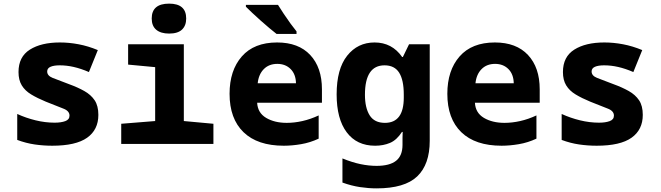

<svg xmlns="http://www.w3.org/2000/svg" viewBox="-20 -793 3640 1058"><path d="M268 10Q219 10 171 3Q123 -4 75 -22V-165Q123 -143 176 -130Q229 -117 281 -117Q316 -117 339.5 -125.5Q363 -134 363 -156Q363 -182 328 -195Q293 -208 232 -233Q186 -252 152 -272.5Q118 -293 100 -322.5Q82 -352 82 -396Q82 -480 144.5 -519.5Q207 -559 310 -559Q361 -559 413.5 -549Q466 -539 519 -517L470 -396Q426 -415 386.5 -424Q347 -433 309 -433Q277 -433 258.5 -425Q240 -417 240 -399Q240 -376 269.5 -364Q299 -352 361 -329Q408 -312 444.5 -291.5Q481 -271 501.5 -240.5Q522 -210 522 -160Q522 -78 460 -34Q398 10 268 10Z M912 -608Q866 -608 841 -629Q816 -650 816 -691Q816 -773 912 -773Q1006 -773 1006 -691Q1006 -652 983 -630Q960 -608 912 -608ZM648 0V-111L835 -126V-423L686 -437V-549H993V-126L1156 -111V0Z M1544 10Q1399 10 1322 -64.5Q1245 -139 1245 -276Q1245 -405 1312.5 -482Q1380 -559 1507 -559Q1625 -559 1689.5 -490Q1754 -421 1754 -301V-227H1397Q1400 -171 1446.5 -143.5Q1493 -116 1560 -116Q1602 -116 1646.5 -126Q1691 -136 1736 -157V-29Q1689 -7 1639 1.5Q1589 10 1544 10ZM1611 -334Q1610 -384 1581.5 -412.5Q1553 -441 1508 -441Q1462 -441 1433.5 -412Q1405 -383 1400 -334ZM1504 -606Q1488 -618 1464.5 -638Q1441 -658 1416 -680Q1391 -702 1369.5 -722.5Q1348 -743 1335 -756V-766H1512Q1525 -745 1543.5 -717Q1562 -689 1581 -663Q1600 -637 1614 -620V-606Z M2055 245Q2011 245 1964 238Q1917 231 1867 213V80Q1921 102 1967 111.5Q2013 121 2055 121Q2127 121 2162.5 93Q2198 65 2198 5V-3Q2198 -21 2198 -34Q2198 -47 2199 -66H2195Q2166 -21 2129 -5.5Q2092 10 2047 10Q1946 10 1890.5 -64Q1835 -138 1835 -273Q1835 -413 1893 -486Q1951 -559 2044 -559Q2140 -559 2196 -479H2200L2234 -549H2348V-17Q2348 113 2279 179Q2210 245 2055 245ZM2101 -116Q2205 -116 2205 -255V-272Q2205 -352 2179.5 -392.5Q2154 -433 2099 -433Q1991 -433 1991 -271Q1991 -199 2017 -157.5Q2043 -116 2101 -116Z M2744 10Q2599 10 2522 -64.5Q2445 -139 2445 -276Q2445 -405 2512.5 -482Q2580 -559 2707 -559Q2825 -559 2889.5 -490Q2954 -421 2954 -301V-227H2597Q2600 -171 2646.5 -143.5Q2693 -116 2760 -116Q2802 -116 2846.5 -126Q2891 -136 2936 -157V-29Q2889 -7 2839 1.5Q2789 10 2744 10ZM2811 -334Q2810 -384 2781.5 -412.5Q2753 -441 2708 -441Q2662 -441 2633.5 -412Q2605 -383 2600 -334Z M3268 10Q3219 10 3171 3Q3123 -4 3075 -22V-165Q3123 -143 3176 -130Q3229 -117 3281 -117Q3316 -117 3339.5 -125.5Q3363 -134 3363 -156Q3363 -182 3328 -195Q3293 -208 3232 -233Q3186 -252 3152 -272.5Q3118 -293 3100 -322.5Q3082 -352 3082 -396Q3082 -480 3144.5 -519.5Q3207 -559 3310 -559Q3361 -559 3413.5 -549Q3466 -539 3519 -517L3470 -396Q3426 -415 3386.5 -424Q3347 -433 3309 -433Q3277 -433 3258.5 -425Q3240 -417 3240 -399Q3240 -376 3269.5 -364Q3299 -352 3361 -329Q3408 -312 3444.5 -291.5Q3481 -271 3501.5 -240.5Q3522 -210 3522 -160Q3522 -78 3460 -34Q3398 10 3268 10Z"/></svg>

Font: Noto Sans Mono ExtraBold
Style: Regular
Weight: 800
Designer: Monotype Design Team
Foundry: Monotype Imaging Inc.
Version: Version 2.014